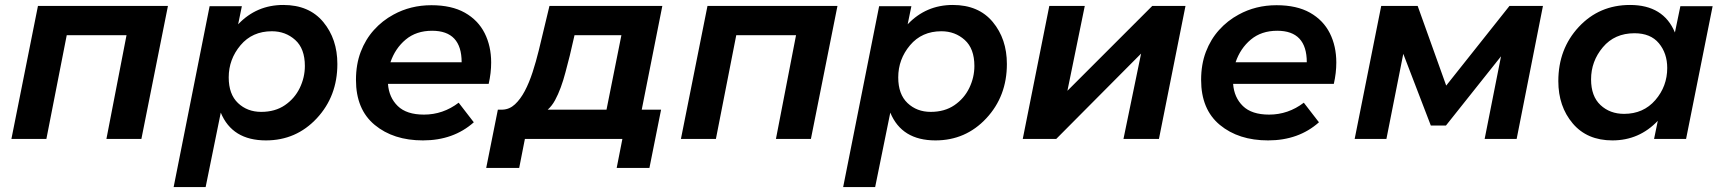

<svg xmlns="http://www.w3.org/2000/svg" viewBox="-20 -560 6961 774"><path d="M133 -536H657L550 0H409L490 -418H249L167 0H26Z M809 194H680L825 -535H955L940 -462Q1014 -540 1122 -540Q1226 -540 1283 -471.5Q1340 -403 1340 -302Q1340 -172 1257 -83Q1174 6 1052 6Q916 6 870 -106ZM1033 -109Q1089 -109 1128.5 -136Q1168 -163 1188.5 -205.5Q1209 -248 1209 -294Q1209 -364 1170 -399Q1131 -434 1076 -434Q997 -434 949.5 -377.5Q902 -321 902 -248Q902 -180 939.5 -144.5Q977 -109 1033 -109Z M1685 6Q1566 6 1490.5 -56.5Q1415 -119 1415 -238Q1415 -300.5 1434.2 -351Q1453.5 -401.5 1487.5 -439.2Q1521.5 -477 1566 -501Q1635 -539 1719 -539Q1800.5 -539 1854 -508.8Q1907.5 -478.5 1933.8 -426.2Q1960 -374 1960 -308Q1960 -266 1950 -222H1544Q1548 -167 1583.5 -132.5Q1619 -98 1689 -98Q1766 -98 1829 -146L1890 -67Q1808 6 1685 6ZM1841 -309Q1841 -436 1722 -436Q1658 -436 1615.5 -400.5Q1573 -365 1554 -309Z M1987 -118H2006Q2034 -119 2056 -139.5Q2078 -160 2095.5 -193Q2113 -226 2127 -269Q2141 -312 2152 -357L2195 -536H2650L2567 -118H2645L2598 117H2466L2489 0H2096L2073 117H1940ZM2485 -418H2296L2277 -336Q2268 -301 2259.5 -268.5Q2251 -236 2240.5 -207.5Q2230 -179 2217.5 -156Q2205 -133 2188 -118H2425Z M2832 -536H3356L3249 0H3108L3189 -418H2948L2866 0H2725Z M3508 194H3379L3524 -535H3654L3639 -462Q3713 -540 3821 -540Q3925 -540 3982 -471.5Q4039 -403 4039 -302Q4039 -172 3956 -83Q3873 6 3751 6Q3615 6 3569 -106ZM3732 -109Q3788 -109 3827.5 -136Q3867 -163 3887.5 -205.5Q3908 -248 3908 -294Q3908 -364 3869 -399Q3830 -434 3775 -434Q3696 -434 3648.5 -377.5Q3601 -321 3601 -248Q3601 -180 3638.5 -144.5Q3676 -109 3732 -109Z M4210 -536H4353L4283 -194L4625 -536H4759L4652 0H4509L4580 -344L4238 0H4103Z M5092 6Q4973 6 4897.5 -56.5Q4822 -119 4822 -238Q4822 -300.5 4841.2 -351Q4860.5 -401.5 4894.5 -439.2Q4928.5 -477 4973 -501Q5042 -539 5126 -539Q5207.5 -539 5261 -508.8Q5314.5 -478.5 5340.8 -426.2Q5367 -374 5367 -308Q5367 -266 5357 -222H4951Q4955 -167 4990.5 -132.5Q5026 -98 5096 -98Q5173 -98 5236 -146L5297 -67Q5215 6 5092 6ZM5248 -309Q5248 -436 5129 -436Q5065 -436 5022.5 -400.5Q4980 -365 4961 -309Z M5548 -536H5695L5810 -215L6065 -536H6200L6094 0H5965L6031 -333L5809 -54H5748L5637 -343L5569 0H5441Z M6480 6Q6378 6 6320 -62.5Q6262 -131 6262 -233Q6262 -363 6344.5 -451.5Q6427 -540 6551 -540Q6686 -540 6732 -429L6754 -535H6884L6777 0H6648L6663 -73Q6588 6 6480 6ZM6527 -101Q6605 -101 6653 -156.5Q6701 -212 6701 -286Q6701 -345 6667.5 -385.5Q6634 -426 6569 -426Q6489 -426 6441.5 -369.5Q6394 -313 6394 -240Q6394 -172 6432 -136.5Q6470 -101 6527 -101Z"/></svg>

Font: Argentum Sans Medium
Style: Italic
Weight: 500
Italic angle: -11°
Designer: Julieta Ulanovsky (font), Cristiano Sobral (main changes and remaster)
Foundry: Julieta Ulanovsky (font), Cristiano Sobral (main changes and remaster)
Version: Version 2.007;June 15, 2022;FontCreator 14.0.0.2814 64-bit; 